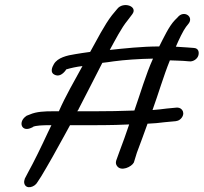

<svg xmlns="http://www.w3.org/2000/svg" viewBox="-20 -682 820 773"><path d="M422 -481C444 -521 469 -570 493 -599L512 -624C538 -657 475 -678 451 -645L431 -621C400 -581 371 -523 343 -473C320 -470 301 -467 283 -464C250 -459 212 -450 197 -424C189 -411 181 -389 200 -381C227 -368 247 -403 247 -403H248C265 -408 286 -413 312 -416C280 -357 244 -296 217 -234H193C161 -234 127 -233 100 -221L87 -216L86 -215C53 -193 65 -153 100 -165L112 -170V-171C123 -177 154 -178 180 -178H187L172 -147C148 -95 116 -29 92 14L80 37C78 43 76 50 78 57C85 82 120 72 131 51L146 28C172 -15 211 -84 239 -136L262 -178H346C378 -178 411 -178 446 -179L500 -181C488 -145 474 -106 461 -72L448 -36C445 -27 447 -19 451 -14C467 10 510 -10 519 -28L531 -67C546 -105 559 -144 574 -184C598 -185 621 -187 643 -190L686 -194H687C692 -195 700 -196 707 -203C728 -223 716 -249 693 -249L651 -245C633 -243 614 -240 594 -239C618 -305 638 -375 664 -439C684 -438 703 -438 717 -437L742 -435C757 -433 775 -444 779 -460C782 -473 779 -488 760 -489L734 -491C721 -492 708 -493 688 -494C700 -522 717 -558 729 -574L737 -584C764 -614 720 -644 695 -612L684 -601C660 -576 640 -532 621 -495C551 -495 480 -487 422 -481ZM296 -241V-242C327 -303 361 -367 392 -429C404 -430 423 -433 437 -435C481 -441 540 -445 596 -446C567 -382 546 -308 521 -237C470 -235 412 -234 359 -234H291C291 -235 295 -239 296 -241Z"/></svg>

Font: Stray Cat
Style: BdExtObl
Weight: 700
Version: Version 1.0